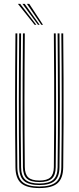

<svg xmlns="http://www.w3.org/2000/svg" viewBox="-20 -974 410 1000"><path d="M185 5.5Q119 5.5 90.1 -19.8Q61.2 -45 60.5 -102.8Q59.5 -188.8 59 -275.2Q58.5 -361.8 58.6 -449Q58.8 -536.2 59.2 -624Q59.8 -711.8 60.5 -800H70.2Q69.5 -713.8 68.9 -627.1Q68.2 -540.5 68.2 -453.6Q68.2 -366.8 68.8 -279.2Q69.2 -191.8 70.2 -103Q71 -48 98.2 -25.2Q125.5 -2.5 185 -2.5Q244.5 -2.5 271.6 -25.2Q298.8 -48 299.5 -103Q300.8 -189 301.1 -275.5Q301.5 -362 301.5 -449.1Q301.5 -536.2 300.9 -624.1Q300.2 -712 299.5 -800H309.2Q310.5 -682.2 311 -566.9Q311.5 -451.5 311.1 -336.1Q310.8 -220.8 309.2 -102.8Q308.5 -45 279.6 -19.8Q250.8 5.5 185 5.5ZM185 -10.2Q130.8 -10.2 105.6 -31.4Q80.5 -52.5 80 -103.2Q79 -189.2 78.5 -275.9Q78 -362.5 78.1 -449.4Q78.2 -536.2 78.8 -624Q79.2 -711.8 80 -800H89.8Q89 -713.2 88.5 -626.6Q88 -540 87.9 -453.1Q87.8 -366.2 88.2 -278.9Q88.8 -191.5 89.8 -103.2Q90.2 -57 112.8 -37.6Q135.2 -18.2 185 -18.2Q234.5 -18.2 257 -37.6Q279.5 -57 280 -103.2Q281.2 -189.2 281.6 -275.9Q282 -362.5 281.9 -449.5Q281.8 -536.5 281.2 -624.1Q280.8 -711.8 280 -800H289.8Q290.5 -712 291.1 -625.2Q291.8 -538.5 291.8 -452Q291.8 -365.5 291.4 -278.5Q291 -191.5 289.8 -103.2Q289.2 -52.5 264.1 -31.4Q239 -10.2 185 -10.2ZM185 -25.8Q139.8 -25.8 119.9 -43.9Q100 -62 99.5 -103.5Q98 -219 97.8 -334.2Q97.5 -449.5 98 -565.8Q98.5 -682 99.5 -800H109.2Q108.5 -713.5 108 -626.5Q107.5 -539.5 107.4 -452.2Q107.2 -365 107.8 -277.8Q108.2 -190.5 109.2 -103.5Q109.8 -66.5 127.2 -50.1Q144.8 -33.8 185 -33.8Q225.2 -33.8 242.6 -50.1Q260 -66.5 260.5 -103.5Q262 -219.2 262.2 -334.5Q262.5 -449.8 262 -565.9Q261.5 -682 260.5 -800H270.2Q271 -712.2 271.5 -624.9Q272 -537.5 272.1 -450.6Q272.2 -363.8 271.9 -277Q271.5 -190.2 270.2 -103.5Q269.8 -61.8 249.8 -43.8Q229.8 -25.8 185 -25.8ZM160.2 -845 73.2 -954H85L169 -845ZM177.8 -845 96.8 -954H108.5L186.2 -845ZM195 -845 120.2 -954H132.2L203.8 -845Z"/></svg>

Font: Big Shoulders Inline Text Thin ExtraLight
Style: Regular
Weight: 250
Version: Version 2.002